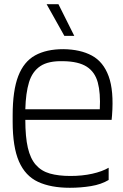

<svg xmlns="http://www.w3.org/2000/svg" viewBox="-20 -879 585 910"><path d="M311 11Q221 11 160.5 -17Q100 -45 70 -113.5Q40 -182 40 -302V-332Q40 -450 66.5 -518.5Q93 -587 146.5 -616.5Q200 -646 280 -646Q361 -645 415.5 -615.5Q470 -586 495 -517.5Q520 -449 511 -332L509 -311H100Q100 -230 112 -178.5Q124 -127 150 -97.5Q176 -68 216.5 -56.5Q257 -45 314 -45Q370 -45 417 -55.5Q464 -66 495 -84V-26Q460 -5 411.5 3Q363 11 311 11ZM100 -361H453Q457 -438 443.5 -488Q430 -538 391 -563Q352 -588 280 -589Q209 -591 171 -565.5Q133 -540 117.5 -489Q102 -438 100 -361ZM285 -709 201 -859H257L332 -709Z"/></svg>

Font: Matangi
Style: Regular
Weight: 400
Designer: Prashant Pant
Foundry: The Graphic Ant
Version: Version 3.002